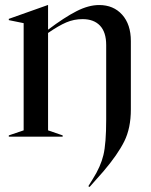

<svg xmlns="http://www.w3.org/2000/svg" viewBox="-20 -543 600 763"><path d="M331 197 349 168Q380 119 391 73Q402 27 402 -68V-364Q402 -415 377.5 -441Q353 -467 308 -467Q274 -467 243.5 -454Q213 -441 171 -412V-25L229 -5V0H15V-5L74 -25V-451L15 -463V-468L170 -523H171V-425Q236 -474 284 -498.5Q332 -523 374 -523Q431 -523 465.5 -484.5Q500 -446 500 -380V-108Q500 -34 474 18.5Q448 71 391 138L336 200Z"/></svg>

Font: Nyght Serif
Style: Regular
Weight: 400
Designer: Maksym Kobuzan
Version: Version 0.410